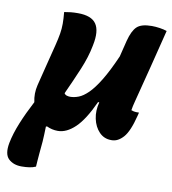

<svg xmlns="http://www.w3.org/2000/svg" viewBox="-115 -621 803 897"><g transform="rotate(10 287.0 -172.0)"><path d="M183 -547Q247 -547 269.5 -514Q292 -481 278 -413L277 -408Q267 -355 241.5 -294Q216 -233 186 -168Q190 -161 198 -158.5Q206 -156 214 -156Q233 -156 254 -164Q275 -172 299 -195.5Q323 -219 350.5 -264Q378 -309 410 -382L429 -459Q442 -509 463 -528.5Q484 -548 533 -548Q551 -548 571 -545Q591 -542 605 -537Q583 -449 561 -361.5Q539 -274 516 -186Q510 -164 507 -144Q520 -139 530 -139H544Q543 -135 542 -131Q541 -127 540 -123Q521 -47 495.5 -18.5Q470 10 441 10H438Q404 10 381 -14Q358 -38 350 -75.5Q342 -113 353 -154H347Q307 -66 266.5 -27.5Q226 11 185 11Q157 11 132 -1L127 1Q126 44 124 72.5Q122 101 119 127Q117 149 116 163.5Q115 178 114 193Q101 199 84 201.5Q67 204 47 204Q8 204 -15 182Q-38 160 -28 106Q-19 60 2.5 7.5Q24 -45 54 -102Q45 -142 55 -183Q68 -233 80 -283Q92 -333 105 -382Q113 -414 117 -438Q121 -462 121 -486Q121 -510 118 -541Q134 -544 149 -545.5Q164 -547 183 -547Z"/></g></svg>

Font: Recursive Mn Csl St XBd
Style: Italic
Weight: 800
Italic angle: -15°
Monospace: yes
Version: Version 1.079;hotconv 1.0.112;makeotfexe 2.5.65598; ttfautoh